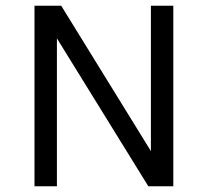

<svg xmlns="http://www.w3.org/2000/svg" viewBox="-20 -648 724 668"><path d="M100 -628H193L512 -111H505V-628H583V0H496L166 -534H178V0H100Z"/></svg>

Font: Karla ExtraLight
Style: Regular
Weight: 400
Version: Version 2.001